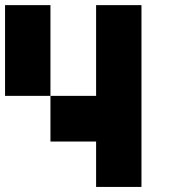

<svg xmlns="http://www.w3.org/2000/svg" viewBox="-20 -740 761 760"><path d="M360.4 -360.4Q360.4 -480.5 360.4 -719.7Q419.9 -719.7 540 -719.7Q540 -480.5 540 0Q480.5 0 360.4 0Q360.4 -59.6 360.4 -179.7Q299.8 -179.7 179.7 -179.7Q179.7 -240.2 179.7 -360.4Q240.2 -360.4 360.4 -360.4ZM0 -719.7Q59.6 -719.7 179.7 -719.7Q179.7 -599.6 179.7 -360.4Q120.1 -360.4 0 -360.4Q0 -480.5 0 -719.7Z"/></svg>

Font: Pixelfont
Style: 5 px
Weight: 400
Designer: Eugene Lysy
Version: Version 1.0.2 (beta)